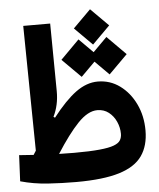

<svg xmlns="http://www.w3.org/2000/svg" viewBox="-53 -786 692 836"><g transform="rotate(-5 293.0 -368.0)"><path d="M247.1 3.9Q185.5 3.9 123 -0.2Q60.5 -4.4 3.4 -20.5L8.8 -134.3Q24.9 -133.3 40.5 -132.1Q56.2 -130.9 71.8 -129.9Q77.6 -138.7 83 -147.5L75.7 -693.4H193.4L196.3 -397.5Q196.8 -336.9 172.4 -287.6L178.7 -283.2Q233.9 -354.5 281.2 -389.2Q328.6 -423.8 377.4 -423.8Q431.2 -423.8 473.9 -392.6Q516.6 -361.3 541.5 -309.3Q566.4 -257.3 566.4 -193.8Q566.4 -127 535.6 -83Q504.9 -39.1 435.1 -17.6Q365.2 3.9 247.1 3.9ZM182.6 -124.5Q216.8 -123.5 248.5 -123.5Q317.4 -123.5 359.4 -127.7Q401.4 -131.8 422.6 -139.9Q443.8 -147.9 451.2 -160.2Q458.5 -172.4 458.5 -188.5Q458.5 -215.8 447 -241.5Q435.5 -267.1 414.6 -283.4Q393.6 -299.8 364.7 -299.8Q323.7 -299.8 279.5 -253.7Q235.4 -207.5 182.6 -124.5ZM432.1 -450.2 371.1 -511.2 310.1 -450.2 228.5 -531.7 310.1 -613.8 371.1 -552.7 432.1 -613.8 513.7 -531.7ZM371.6 -585.9 294.4 -663.1 371.6 -740.2 448.7 -663.1Z"/></g></svg>

Font: Cascadia Code SemiBold
Style: Regular
Weight: 600
Monospace: yes
Designer: Aaron Bell
Foundry: Saja Typeworks
Version: Version 2404.023; ttfautohint (v1.8.4)